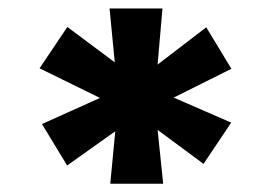

<svg xmlns="http://www.w3.org/2000/svg" viewBox="-20 -756 654 463"><path d="M245.9 -313 260.2 -462.7 275.3 -451.8 141.9 -356.9 81.2 -456.9 259.2 -536.9 240.3 -510.4 75.4 -591.3 142.4 -691 290.6 -580.4 260.2 -569.9 244.2 -735.6H371.8L357 -565.4L337 -582.6L477.4 -690.2L538 -590.1L370.8 -506.7L367.8 -534.2L537.5 -460.3L470.8 -360.8L341.4 -456.6L358 -462.7L373.5 -313Z"/></svg>

Font: Lexend Mega
Style: Regular
Weight: 400
Designer: Bonnie Shaver-Troup, Thomas Jockin
Foundry: Lexend
Version: Version 1.007